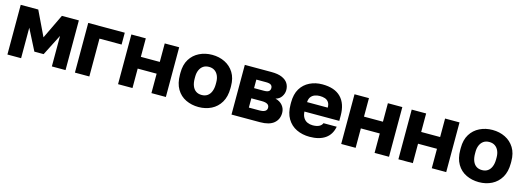

<svg xmlns="http://www.w3.org/2000/svg" viewBox="-5 -1254 5390 1978"><g transform="rotate(15 2690.0 -265.0)"><path d="M50 0V-530H237L363 -267.3L489 -530H670V0H524V-325.3L409.5 -100.5H310.5L196 -325.3V0Z M770 0V-530H1159.7V-403.7H923.7V0Z M1230 0V-530H1384V-332.7H1586V-530H1740V0H1586V-207.3H1384V0Z M2090 13.2Q2016.3 13.2 1954.6 -16.2Q1892.8 -45.5 1856.7 -106.6Q1820.5 -167.7 1820.5 -260V-280Q1820.5 -366.3 1856.7 -424.6Q1892.8 -482.8 1954.6 -513Q2016.3 -543.2 2090 -543.2Q2165 -543.2 2226.1 -513Q2287.2 -482.8 2323.3 -424.6Q2359.5 -366.3 2359.5 -280V-260Q2359.5 -169 2323.3 -108.4Q2287.2 -47.8 2226.1 -17.3Q2165 13.2 2090 13.2ZM2090 -115.2Q2125.8 -115.2 2150.9 -132.6Q2176 -150 2189.2 -182.9Q2202.5 -215.8 2202.5 -260V-280Q2202.5 -319.8 2189.2 -350.2Q2176 -380.5 2150.9 -397.7Q2125.8 -414.8 2090 -414.8Q2053.7 -414.8 2028.8 -397.7Q2004 -380.5 1990.8 -350.2Q1977.5 -319.8 1977.5 -280V-260Q1977.5 -214.2 1990.8 -181.6Q2004 -149 2028.8 -132.1Q2053.7 -115.2 2090 -115.2Z M2440 0V-530H2724.3Q2794.2 -530 2837.2 -511.3Q2880.2 -492.7 2900.1 -461.5Q2920 -430.3 2920 -389.6Q2920 -352.5 2898.1 -319.5Q2876.2 -286.5 2835.3 -276Q2884.3 -264 2912.2 -230Q2940 -196 2940 -151Q2940 -82 2891.2 -41Q2842.3 0 2744.3 0ZM2594 -115.7H2705.5Q2745.8 -115.7 2765.9 -127.9Q2786 -140.1 2786 -164.7Q2786 -190 2766.1 -202.3Q2746.2 -214.7 2705.5 -214.7H2594ZM2594 -323.3H2697Q2737.6 -323.3 2751.8 -335.6Q2766 -347.9 2766 -369.2Q2766 -390.4 2751 -402.4Q2736 -414.3 2697 -414.3H2594Z M3275 13.2Q3197.5 13.2 3135.2 -16.6Q3073 -46.3 3036.7 -107.2Q3000.5 -168 3000.5 -260V-280Q3000.5 -368 3035.2 -425.7Q3070 -483.5 3130.7 -513.3Q3191.3 -543.2 3265 -543.2Q3396.3 -543.2 3462.9 -475.5Q3529.5 -407.8 3529.5 -280.5V-224.5H3157.8Q3159.8 -184.5 3176.3 -158.5Q3192.7 -132.5 3218.8 -121Q3244.8 -109.5 3275 -109.5Q3318.8 -109.5 3344.5 -123.2Q3370.2 -136.8 3378.2 -159.5H3519.5Q3503.5 -73.3 3440.7 -30.1Q3377.8 13.2 3275 13.2ZM3270 -420.5Q3241.7 -420.5 3216.7 -411.1Q3191.7 -401.7 3176.3 -381.3Q3160.8 -361 3158.8 -325.5H3379.3Q3379.3 -363 3364.2 -383.7Q3349.2 -404.5 3324.7 -412.5Q3300.2 -420.5 3270 -420.5Z M3610 0V-530H3764V-332.7H3966V-530H4120V0H3966V-207.3H3764V0Z M4220 0V-530H4374V-332.7H4576V-530H4730V0H4576V-207.3H4374V0Z M5080 13.2Q5006.3 13.2 4944.6 -16.2Q4882.8 -45.5 4846.7 -106.6Q4810.5 -167.7 4810.5 -260V-280Q4810.5 -366.3 4846.7 -424.6Q4882.8 -482.8 4944.6 -513Q5006.3 -543.2 5080 -543.2Q5155 -543.2 5216.1 -513Q5277.2 -482.8 5313.3 -424.6Q5349.5 -366.3 5349.5 -280V-260Q5349.5 -169 5313.3 -108.4Q5277.2 -47.8 5216.1 -17.3Q5155 13.2 5080 13.2ZM5080 -115.2Q5115.8 -115.2 5140.9 -132.6Q5166 -150 5179.2 -182.9Q5192.5 -215.8 5192.5 -260V-280Q5192.5 -319.8 5179.2 -350.2Q5166 -380.5 5140.9 -397.7Q5115.8 -414.8 5080 -414.8Q5043.7 -414.8 5018.8 -397.7Q4994 -380.5 4980.8 -350.2Q4967.5 -319.8 4967.5 -280V-260Q4967.5 -214.2 4980.8 -181.6Q4994 -149 5018.8 -132.1Q5043.7 -115.2 5080 -115.2Z"/></g></svg>

Font: Golos Text
Style: Regular
Weight: 400
Designer: A.Korolkova, Vitaly Kuzmin
Foundry: ParaType Ltd
Version: Version 2.004